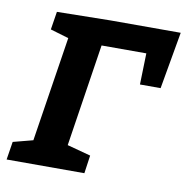

<svg xmlns="http://www.w3.org/2000/svg" viewBox="-72 -596 644 659"><g transform="rotate(10 249.5 -266.0)"><path d="M75 -529 261 -532H506L471 -333H399L402 -442H246L191 -85L273 -63L264 0H-7L3 -63L72 -81L129 -447L65 -466Z"/></g></svg>

Font: Bitter Pro SemiBold
Style: Italic
Weight: 600
Italic angle: -9°
Designer: Sol Matas, and Bitter project Authors
Foundry: Sol Matas
Version: Version 1.010